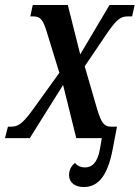

<svg xmlns="http://www.w3.org/2000/svg" viewBox="-38 -556 562 773"><path d="M299 197C358 197 395 151 415 48L433 -46H410C381 -46 370 -61 353 -117L303 -289L391 -419C432 -479 447 -490 478 -490H494L504 -536H403L285 -337L235 -536H94L84 -490H95C126 -490 136 -476 152 -422L201 -263L93 -113C51 -56 35 -46 4 -46H-6L-18 0H82L216 -214L269 0H372L364 46C354 99 333 118 304 118C286 118 273 111 264 100C249 112 240 128 240 149C240 179 264 197 299 197Z"/></svg>

Font: Noto Serif Condensed Semi
Style: Italic
Weight: 600
Width: 3
Italic angle: -12°
Designer: Monotype Design Team
Foundry: Monotype Imaging Inc.
Version: Version 1.901